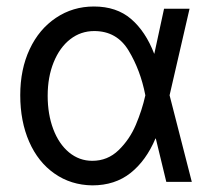

<svg xmlns="http://www.w3.org/2000/svg" viewBox="-20 -557 649 588"><path d="M42 -265.6Q42 -344.7 70.8 -406.2Q99.6 -467.8 151.4 -502.4Q203.1 -537.1 267.6 -537.1Q336.9 -537.1 381.3 -499Q425.8 -460.9 452.1 -392.6H484.4L499 -266.6L567.4 0H489.3L424.8 -266.6Q410.2 -341.8 374 -401.9Q337.9 -461.9 268.6 -461.9Q227.5 -461.9 195.3 -437Q163.1 -412.1 144.5 -366.7Q126 -321.3 126 -263.7Q126 -207 143.1 -161.6Q160.2 -116.2 191.4 -90.3Q222.7 -64.5 262.7 -64.5Q309.6 -64.5 343.3 -97.2Q377 -129.9 396 -174.8Q415 -219.7 424.8 -263.7L482.4 -530.3H560.5L499 -263.7L484.4 -132.8H456.1Q427.7 -65.4 379.9 -27.3Q332 10.7 262.7 10.7Q197.3 9.8 147 -25.4Q96.7 -60.5 69.3 -123Q42 -185.5 42 -265.6Z"/></svg>

Font: WEMIX Pretendard Variable
Style: Regular
Weight: 400
Designer: Base glyphs from Inter by Rasmus Andersson; Hangeul glyphs from Noto Sans CJK(Source Han Sans) by Jang Soo-young and Kan
Foundry: Kil Hyung-jin
Version: Version 1.000;Glyphs 3.2 (3208)